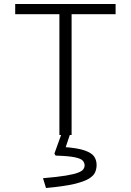

<svg xmlns="http://www.w3.org/2000/svg" viewBox="-20 -675 654 960"><path d="M277 -636H338V0H277ZM56 -604V-655H558V-604ZM293 -21H336L295 101L299 60Q369 65 404 77.5Q439 90 451 108Q463 126 463 150Q463 168 456 185.5Q449 203 425 218Q401 233 350 245Q299 257 210 265L195 216Q267 210 309 203Q351 196 371 188Q391 180 397 171Q403 162 403 152Q403 139 394 128.5Q385 118 354.5 111.5Q324 105 258 103L252 93Z"/></svg>

Font: Intel One Mono Light
Style: Regular
Weight: 300
Monospace: yes
Designer: Fred Shallcrass
Foundry: Frere-Jones Type LLC
Version: Version 1.004